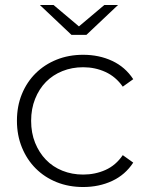

<svg xmlns="http://www.w3.org/2000/svg" viewBox="-20 -747 597 771"><path d="M314 4Q256 4 207.5 -15.5Q159 -35 123.5 -70.5Q88 -106 68 -155Q48 -204 48 -262Q48 -321 68 -369.5Q88 -418 123.5 -453Q159 -488 207.5 -507.5Q256 -527 314 -527Q378 -527 430.5 -502.5Q483 -478 515 -429L473 -399Q445 -439 403.5 -458Q362 -477 314 -477Q269 -477 230.5 -461.5Q192 -446 164.5 -418Q137 -390 121 -350Q105 -310 105 -262Q105 -213 121 -173.5Q137 -134 164.5 -105.5Q192 -77 230.5 -61.5Q269 -46 314 -46Q362 -46 403.5 -64.5Q445 -83 473 -124L515 -94Q483 -45 430.5 -20.5Q378 4 314 4ZM327 -607H267L140 -727H195L297 -641L399 -727H454Z"/></svg>

Font: Montserrat-Alt1 Light
Style: Regular
Weight: 300
Designer: Differentunic
Foundry: Differentunic
Version: Version 7.222